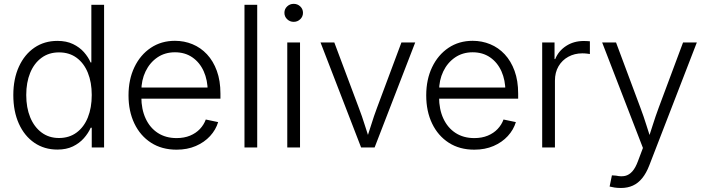

<svg xmlns="http://www.w3.org/2000/svg" viewBox="-20 -752 3601 979"><path d="M272.5 10.7Q206.1 10.7 155.3 -23.9Q104.5 -58.6 76.2 -121.3Q47.9 -184.1 47.9 -267.1Q47.9 -349.6 76.4 -412.1Q105 -474.6 155.5 -509Q206.1 -543.5 272.5 -543.5Q318.8 -543.5 352.3 -527.3Q385.7 -511.2 408 -486.1Q430.2 -460.9 441.9 -433.6H445.8V-727.5H510.7V0H447.8V-100.6H442.4Q430.2 -72.8 407.5 -47.1Q384.8 -21.5 351.6 -5.4Q318.4 10.7 272.5 10.7ZM280.8 -48.3Q333 -48.3 370.6 -76.2Q408.2 -104 428 -153.3Q447.8 -202.6 447.8 -267.6Q447.8 -332 428 -380.9Q408.2 -429.7 370.8 -457.3Q333.5 -484.9 280.8 -484.9Q229 -484.9 191.4 -457Q153.8 -429.2 133.8 -380.4Q113.8 -331.5 113.8 -267.6Q113.8 -203.1 134 -153.8Q154.3 -104.5 191.9 -76.4Q229.5 -48.3 280.8 -48.3Z M880.4 11.2Q805.2 11.2 750.2 -24.2Q695.3 -59.6 665.3 -122.1Q635.3 -184.6 635.3 -265.6Q635.3 -346.7 665.3 -409.4Q695.3 -472.2 748.8 -508.1Q802.2 -543.9 872.1 -543.9Q919.4 -543.9 961.4 -526.6Q1003.4 -509.3 1035.4 -475.1Q1067.4 -440.9 1085.7 -390.6Q1104 -340.3 1104 -274.9V-249H675.8V-305.7H1068.4L1039.1 -285.2Q1039.1 -343.3 1018.8 -388.4Q998.5 -433.6 960.9 -459.5Q923.3 -485.4 872.1 -485.4Q820.8 -485.4 782.2 -459Q743.7 -432.6 722.2 -387.9Q700.7 -343.3 700.7 -288.1V-257.3Q700.7 -194.8 722.7 -147.5Q744.6 -100.1 784.9 -74Q825.2 -47.9 880.4 -47.9Q918.9 -47.9 949 -60.3Q979 -72.8 999.3 -94.2Q1019.5 -115.7 1029.3 -142.6L1092.3 -129.4Q1080.6 -90.3 1051.3 -58.3Q1022 -26.4 978.5 -7.6Q935.1 11.2 880.4 11.2Z M1291.5 -727.5V0H1226.6V-727.5Z M1444.8 0V-535.6H1509.8V0ZM1477.5 -640.6Q1458 -640.6 1444.1 -654.1Q1430.2 -667.5 1430.2 -686.5Q1430.2 -706.1 1444.1 -719.2Q1458 -732.4 1477.5 -732.4Q1497.1 -732.4 1511 -719.2Q1524.9 -706.1 1524.9 -686.5Q1524.9 -667.5 1511 -654.1Q1497.1 -640.6 1477.5 -640.6Z M1821.3 0 1614.3 -535.6H1684.6L1809.6 -202.1Q1826.2 -159.2 1839.4 -116.2Q1852.5 -73.2 1866.7 -31.7H1845.7Q1859.9 -73.2 1873 -116.2Q1886.2 -159.2 1902.3 -202.1L2026.9 -535.6H2097.2L1890.1 0Z M2398.4 11.2Q2323.2 11.2 2268.3 -24.2Q2213.4 -59.6 2183.3 -122.1Q2153.3 -184.6 2153.3 -265.6Q2153.3 -346.7 2183.3 -409.4Q2213.4 -472.2 2266.8 -508.1Q2320.3 -543.9 2390.1 -543.9Q2437.5 -543.9 2479.5 -526.6Q2521.5 -509.3 2553.5 -475.1Q2585.4 -440.9 2603.8 -390.6Q2622.1 -340.3 2622.1 -274.9V-249H2193.8V-305.7H2586.4L2557.1 -285.2Q2557.1 -343.3 2536.9 -388.4Q2516.6 -433.6 2479 -459.5Q2441.4 -485.4 2390.1 -485.4Q2338.9 -485.4 2300.3 -459Q2261.7 -432.6 2240.2 -387.9Q2218.8 -343.3 2218.8 -288.1V-257.3Q2218.8 -194.8 2240.7 -147.5Q2262.7 -100.1 2303 -74Q2343.3 -47.9 2398.4 -47.9Q2437 -47.9 2467 -60.3Q2497.1 -72.8 2517.3 -94.2Q2537.6 -115.7 2547.4 -142.6L2610.4 -129.4Q2598.6 -90.3 2569.3 -58.3Q2540 -26.4 2496.6 -7.6Q2453.1 11.2 2398.4 11.2Z M2744.6 0V-535.6H2807.6V-450.7H2811Q2827.6 -492.2 2866.5 -517.6Q2905.3 -543 2956.5 -543Q2964.8 -543 2973.4 -542.5Q2981.9 -542 2987.8 -541.5V-476.6Q2984.4 -477.1 2973.4 -478.5Q2962.4 -480 2949.2 -480Q2909.7 -480 2877.9 -462.6Q2846.2 -445.3 2827.9 -414.1Q2809.6 -382.8 2809.6 -340.8V0Z M3088.4 199.2 3100.1 142.1 3121.6 143.6Q3147.5 149.4 3167.7 144.8Q3188 140.1 3204.3 121.8Q3220.7 103.5 3233.4 68.4L3258.3 2.4L3050.3 -535.6H3121.1L3245.6 -202.1Q3262.2 -158.2 3275.6 -115Q3289.1 -71.8 3302.7 -30.3H3281.2Q3294.9 -71.8 3308.6 -115.2Q3322.3 -158.7 3338.4 -202.1L3462.9 -535.6H3533.2L3290.5 91.8Q3275.4 130.9 3254.6 156.5Q3233.9 182.1 3207 194.3Q3180.2 206.5 3146.5 206.5Q3128.4 206.5 3113.8 204.3Q3099.1 202.1 3088.4 199.2Z"/></svg>

Font: Inter 20pt Light
Style: Regular
Weight: 300
Version: Version 4.001;git-66647c0bb